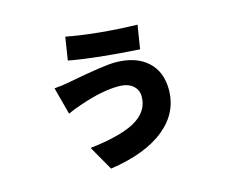

<svg xmlns="http://www.w3.org/2000/svg" viewBox="-104 -807 1208 1027"><g transform="rotate(-15 500.0 -293.5)"><path d="M623 -310Q595 -336 541 -336Q452 -336 329 -294Q285 -280 249 -263L209 -414Q254 -417 297 -426Q494 -464 558 -464Q669 -464 733 -408Q798 -351 798 -250Q798 -123 695 -38Q589 50 390 79L313 -56Q478 -75 559 -118Q648 -166 648 -251Q648 -287 623 -310ZM336 -666Q504 -634 726 -628L705 -497Q461 -512 316 -539Z"/></g></svg>

Font: Source Han Sans CN Heavy
Style: Bold
Weight: 900
Designer: Ryoko NISHIZUKA (kana & ideographs); Paul D. Hunt (Latin, Greek & Cyrillic); Wenlong ZHANG (bopomofo); Sandoll Communica
Foundry: Adobe Systems Incorporated
Version: Version 1.000;PS 1;hotconv 1.0.78;makeotf.lib2.5.61930